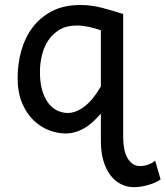

<svg xmlns="http://www.w3.org/2000/svg" viewBox="-20 -528 670 777"><path d="M388.2 -405.3Q366.2 -413.6 339.4 -419.2Q312.5 -424.8 290.5 -424.8Q250.5 -424.8 222.2 -408.4Q193.8 -392.1 176 -365.5Q158.2 -338.9 149.9 -305.2Q141.6 -271.5 141.6 -236.8Q141.6 -191.4 151.6 -159.7Q161.6 -127.9 177.7 -108.2Q193.8 -88.4 213.9 -79.6Q233.9 -70.8 253.9 -70.8Q287.6 -70.8 322.5 -97.7Q357.4 -124.5 388.2 -178.2ZM478.5 26.9Q478.5 51.3 482.4 72.5Q486.3 93.8 494.9 109.6Q503.4 125.5 516.4 134.8Q529.3 144 546.9 144Q562.5 144 579.1 138.4Q595.7 132.8 607.9 122.1L629.9 197.8Q622.1 204.1 609.1 210Q596.2 215.8 581.3 220.2Q566.4 224.6 550.8 227.1Q535.2 229.5 522.5 229.5Q494.6 229.5 470.2 217.5Q445.8 205.6 427.5 181.9Q409.2 158.2 398.7 123.3Q388.2 88.4 388.2 42V-68.4Q350.1 -23.9 315.2 -5.9Q280.3 12.2 246.6 12.2Q212.9 12.2 178.2 -1Q143.6 -14.2 115.2 -41.7Q86.9 -69.3 69.1 -111.8Q51.3 -154.3 51.3 -212.4Q51.3 -268.6 65.9 -321.8Q80.6 -375 111.3 -416.3Q142.1 -457.5 190.2 -482.7Q238.3 -507.8 305.2 -507.8Q349.6 -507.8 394 -496.1Q438.5 -484.4 478.5 -471.2Z"/></svg>

Font: Andika
Style: Regular
Weight: 400
Designer: Victor Gaultney, Annie Olsen, Julie Remington, Don Collingsworth, Eric Hays
Foundry: SIL International
Version: Version 1.001